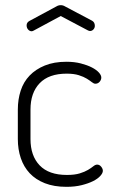

<svg xmlns="http://www.w3.org/2000/svg" viewBox="-20 -717 446 743"><path d="M111 -599Q109 -598 107 -597Q105 -596 103 -596Q95 -596 89 -602.5Q83 -609 83 -619Q83 -630 94 -636L198 -692Q206 -697 215 -697Q224 -697 232 -692L336 -637Q347 -631 347 -617Q347 -609 341.5 -603Q336 -597 328 -597Q326 -597 323.5 -598Q321 -599 319 -600L215 -655ZM237 6Q189 6 153.5 -8Q118 -22 95 -46.5Q72 -71 60.5 -105Q49 -139 49 -179V-293Q49 -332 60 -366Q71 -400 94.5 -424.5Q118 -449 153.5 -463.5Q189 -478 237 -478Q268 -478 293 -471.5Q318 -465 335.5 -456Q353 -447 362.5 -436.5Q372 -426 372 -417Q372 -408 365.5 -400.5Q359 -393 349 -393Q343 -393 335.5 -399Q328 -405 316 -412.5Q304 -420 285 -426Q266 -432 238 -432Q169 -432 133.5 -395Q98 -358 98 -293V-179Q98 -114 133.5 -77Q169 -40 239 -40Q269 -40 288.5 -46Q308 -52 320.5 -59.5Q333 -67 341 -73.5Q349 -80 356 -80Q365 -80 371.5 -72Q378 -64 378 -56Q378 -47 368 -36Q358 -25 340 -16Q322 -7 296 -0.5Q270 6 237 6Z"/></svg>

Font: AkaAcidDosis
Style: Light
Weight: 300
Designer: Edgar Tolentino, Pablo Impallari, Igino Marini, Aka-Acid
Foundry: Edgar Tolentino, Pablo Impallari, Igino Marini, Aka-Acid
Version: Version 1.007